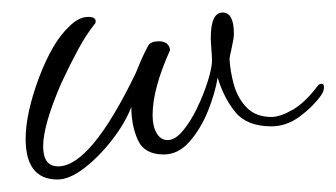

<svg xmlns="http://www.w3.org/2000/svg" viewBox="-20 -242 538 307"><path d="M72 45Q21 45 21 -20Q21 -60 42 -117Q53 -146 65 -166.5Q77 -187 91 -200Q106 -215 121 -215Q133 -215 133 -208Q133 -205 131 -203Q118 -187 105 -163Q92 -139 78 -109Q49 -42 49 -8Q49 24 73 24Q125 24 197 -125Q201 -135 205.5 -145.5Q210 -156 217 -169Q221 -176 234 -176Q250 -176 252 -162Q224 -100 224 -58Q224 -40 230.5 -29Q237 -18 248 -18Q260 -18 272.5 -33Q285 -48 295.5 -70Q306 -92 312.5 -113Q319 -134 319 -145Q319 -151 318 -163.5Q317 -176 317 -181Q317 -222 336 -222Q354 -222 354 -188Q354 -181 350.5 -165.5Q347 -150 347 -148Q348 -128 354 -106.5Q360 -85 374.5 -70Q389 -55 414 -55Q428 -55 448 -66.5Q468 -78 489 -106Q491 -108 495 -108Q498 -108 498 -102Q498 -96 493 -89Q480 -71 459 -55.5Q438 -40 414 -40Q375 -40 356.5 -62.5Q338 -85 328 -118Q324 -93 312.5 -64.5Q301 -36 283 -15.5Q265 5 242 5Q211 5 200.5 -18Q190 -41 190 -71Q180 -45 159 -18Q138 9 114.5 27Q91 45 72 45Z"/></svg>

Font: Lavishly Yours
Style: Regular
Weight: 400
Designer: Robert E. Leuschke
Foundry: Robert E. Leuschke
Version: Version 1.010; ttfautohint (v1.8.3)